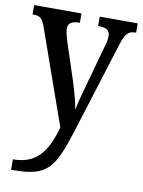

<svg xmlns="http://www.w3.org/2000/svg" viewBox="-86 -596 663 891"><g transform="rotate(10 245.0 -150.5)"><path d="M29 186V235H40C201 235 231 190 291 -3L421 -418C440 -481 455 -492 488 -492H490V-536H311V-492H314C350 -491 367 -482 367 -454C367 -438 363 -419 357 -401L303 -206C291 -164 281 -127 274 -91C269 -123 255 -176 236 -234L182 -398C175 -422 170 -440 170 -455C170 -478 184 -492 222 -492H225V-536H2V-492H6C38 -492 49 -483 64 -440L220 2C189 115 143 186 29 186Z"/></g></svg>

Font: Noto Serif Devanagari Condensed Medium
Style: Regular
Weight: 500
Width: 3
Designer: Universal Thirst, Indian Type Foundry and the Monotype Design Team
Foundry: Monotype Imaging Inc.
Version: Version 2.004